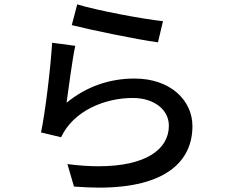

<svg xmlns="http://www.w3.org/2000/svg" viewBox="-20 -813 1040 880"><path d="M334 -793 309 -698C386 -678 606 -632 704 -619L727 -716C639 -725 424 -765 334 -793ZM325 -603 219 -617C212 -504 188 -300 168 -206L260 -184C317 -306 461 -364 589 -364C685 -364 754 -311 754 -237C754 -127 646 -51 432 -51C389 -51 341 -54 289 -61L319 42C360 45 399 47 434 47C740 47 862 -74 862 -235C862 -354 760 -453 597 -453C484 -453 378 -418 285 -342C294 -403 311 -540 325 -603Z"/></svg>

Font: DAIFUKU Sans JP Medium
Style: Regular
Weight: 500
Designer: Original font ‘Source Han Sans JP’ : Ryoko NISHIZUKA  (kana, bopomofo & ideographs); Paul D. Hunt (Latin, Greek & Cyrill
Foundry: Daifuku
Version: Version 1.000